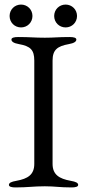

<svg xmlns="http://www.w3.org/2000/svg" viewBox="-20 -815 380 840"><path d="M72 -795C44 -795 22 -773 22 -745C22 -717 44 -695 72 -695C100 -695 122 -717 122 -745C122 -773 100 -795 72 -795ZM267 -795C239 -795 217 -773 217 -745C217 -717 239 -695 267 -695C295 -695 317 -717 317 -745C317 -773 295 -795 267 -795ZM130 -550V-98C130 -51 102 -33 52 -24C29 -20 19 -15 19 -6C19 2 31 5 48 5C102 5 126 0 176 0C222 0 239 5 293 5C310 5 322 2 322 -6C322 -15 312 -20 289 -24C239 -33 210 -51 210 -98V-550C210 -597 231 -613 281 -622C304 -626 314 -633 314 -642C314 -650 302 -653 285 -653C231 -653 219 -650 176 -650C130 -650 113 -653 59 -653C42 -653 30 -650 30 -642C30 -633 40 -626 63 -622C113 -613 130 -597 130 -550Z"/></svg>

Font: EB Garamond 12
Style: Regular
Weight: 400
Version: Version 0.016+